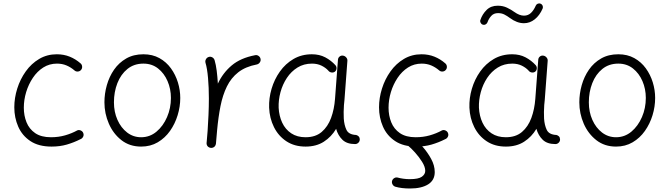

<svg xmlns="http://www.w3.org/2000/svg" viewBox="-20 -831 3884 1114"><path d="M450.2 -425.3Q443.4 -417 431.9 -416Q420.4 -415 412.1 -422.4Q390.6 -440.9 365.7 -451.4Q340.8 -461.9 310.5 -461.9Q266.6 -461.9 231.2 -439.5Q195.8 -417 170.7 -379.4Q145.5 -341.8 131.8 -296.6Q118.2 -251.5 118.2 -206.1Q118.2 -160.6 133.8 -121.6Q149.4 -82.5 184.1 -58.6Q218.8 -34.7 275.9 -34.7Q319.3 -34.7 357.7 -45.7Q396 -56.6 428.7 -74.7Q439 -78.6 449.5 -73.5Q460 -68.4 463.4 -58.1Q467.3 -47.4 462.2 -37.4Q457 -27.3 446.8 -23.4Q408.2 -3.9 367.7 7.8Q327.1 19.5 279.3 19.5Q204.1 19.5 156.2 -12.5Q108.4 -44.4 85.7 -96.4Q63 -148.4 63 -208.5Q63 -262.7 80.1 -317.1Q97.2 -371.6 129.4 -416.7Q161.6 -461.9 207.3 -489Q252.9 -516.1 309.6 -516.1Q350.1 -516.1 384.5 -502.2Q418.9 -488.3 447.3 -463.4Q455.6 -456.5 456.5 -445.1Q457.5 -433.6 450.2 -425.3Z M812 -516.1Q864.7 -516.1 904.8 -493.9Q944.8 -471.7 971.7 -434.6Q998.5 -397.5 1012.2 -352.8Q1025.9 -308.1 1025.9 -262.7Q1025.9 -212.4 1010.7 -162.6Q995.6 -112.8 966.6 -71.5Q937.5 -30.3 895.3 -5.4Q853 19.5 798.8 19.5Q732.4 19.5 684.8 -17.6Q637.2 -54.7 611.6 -113.5Q585.9 -172.4 585.9 -237.3Q585.9 -287.6 599.9 -336.9Q613.8 -386.2 641.8 -426.8Q669.9 -467.3 712.4 -491.7Q754.9 -516.1 812 -516.1ZM812 -461.9Q757.8 -461.9 719.5 -430.9Q681.2 -399.9 661.1 -348.6Q641.1 -297.4 641.1 -237.3Q641.1 -181.2 661.6 -135.3Q682.1 -89.4 717.8 -62Q753.4 -34.7 798.8 -34.7Q849.1 -34.7 887.9 -67.1Q926.8 -99.6 949.2 -151.6Q971.7 -203.6 971.7 -262.7Q971.7 -314.9 952.1 -360.4Q932.6 -405.8 897 -433.8Q861.3 -461.9 812 -461.9Z M1202.6 26.9Q1199.2 26.4 1196.3 25.4Q1195.8 25.4 1195.3 24.9Q1195.3 24.9 1194.8 24.9Q1182.1 19.5 1179.2 6.3Q1179.2 5.9 1178.7 4.9Q1178.7 4.9 1178.7 4.4Q1178.2 1 1178.7 -2.9Q1178.7 -4.9 1179.2 -7.3Q1180.7 -23.4 1181.9 -39.6Q1183.1 -55.7 1184.6 -71.8Q1187.5 -115.2 1189.7 -163.6Q1191.9 -211.9 1191.9 -259.8Q1191.9 -322.8 1187 -378.7Q1182.1 -434.6 1172.4 -466.3Q1169.4 -477.1 1174.8 -487.1Q1180.2 -497.1 1190.9 -500.5Q1201.7 -503.9 1211.7 -498.3Q1221.7 -492.7 1225.1 -481.9Q1232.9 -455.6 1237.3 -420.7Q1241.7 -385.7 1244.1 -345.7Q1272.9 -407.7 1324.2 -451.2Q1375.5 -494.6 1460 -510.7Q1470.7 -513.2 1480.2 -506.6Q1489.7 -500 1491.7 -489.3Q1494.1 -478.5 1487.5 -469Q1481 -459.5 1470.2 -457Q1404.3 -444.3 1362.5 -411.6Q1320.8 -378.9 1296.4 -329.1Q1272 -279.3 1259.3 -215.1Q1246.6 -150.9 1239.7 -75.7Q1236.8 -33.7 1232.9 2.9Q1232.4 6.3 1231 9.8Q1231 9.8 1231 9.8Q1231 10.7 1230.5 11.2Q1225.1 23.4 1211.9 26.4Q1211.4 26.4 1210.4 26.4Q1210.4 26.4 1210.4 26.9Q1206.5 27.3 1202.6 26.9Z M1752.9 -34.7Q1810.5 -34.7 1846.4 -65.4Q1882.3 -96.2 1900.9 -146.7Q1919.4 -197.3 1923.8 -257.3L1940.9 -484.9Q1941.9 -496.1 1950.4 -502.9Q1959 -509.8 1969.7 -508.3Q1981 -506.8 1988.8 -497.8Q1996.6 -488.8 1995.6 -478L1978.5 -250Q1977.5 -235.4 1975.6 -221.2Q1974.1 -201.7 1973.9 -181.4Q1973.6 -161.1 1974.6 -143.1Q1977.1 -105 1990.2 -77.4Q2003.4 -49.8 2046.4 -47.9Q2054.2 -45.9 2060.5 -40Q2066.9 -34.2 2067.4 -22Q2067.4 -10.7 2059.3 -2.9Q2051.3 4.9 2040 4.9Q1992.2 4.9 1966.6 -20.3Q1940.9 -45.4 1930.2 -83.5Q1902.8 -37.1 1858.9 -8.8Q1814.9 19.5 1752.9 19.5Q1688.5 19.5 1641.8 -11.2Q1595.2 -42 1569.6 -93.5Q1543.9 -145 1541.5 -206.5Q1539.6 -261.2 1555.7 -315.9Q1571.8 -370.6 1604 -416Q1636.2 -461.4 1683.1 -488.8Q1730 -516.1 1789.6 -516.1Q1833.5 -516.1 1867.2 -498.3Q1900.9 -480.5 1926.3 -452.6Q1933.6 -443.8 1932.4 -432.6Q1931.2 -421.4 1922.9 -415Q1914.1 -408.7 1902.6 -410.6Q1891.1 -412.6 1884.3 -421.9Q1869.1 -438.5 1845.2 -450.2Q1821.3 -461.9 1790 -461.9Q1742.7 -461.9 1706.1 -439.2Q1669.4 -416.5 1644.5 -378.9Q1619.6 -341.3 1607.4 -296.1Q1595.2 -251 1596.7 -206.1Q1599.1 -158.2 1617.4 -119.1Q1635.7 -80.1 1669.9 -57.4Q1704.1 -34.7 1752.9 -34.7Z M2566.4 -425.3Q2559.6 -417 2548.1 -416Q2536.6 -415 2528.3 -422.4Q2506.8 -440.9 2481.9 -451.4Q2457 -461.9 2426.8 -461.9Q2382.8 -461.9 2347.4 -439.5Q2312 -417 2286.9 -379.4Q2261.7 -341.8 2248 -296.6Q2234.4 -251.5 2234.4 -206.1Q2234.4 -160.6 2250 -121.6Q2265.6 -82.5 2300.3 -58.6Q2335 -34.7 2392.1 -34.7Q2435.5 -34.7 2473.9 -45.7Q2512.2 -56.6 2544.9 -74.7Q2555.2 -78.6 2565.7 -73.5Q2576.2 -68.4 2579.6 -58.1Q2583.5 -47.4 2578.4 -37.4Q2573.2 -27.3 2563 -23.4Q2524.4 -3.9 2483.9 7.8Q2443.4 19.5 2395.5 19.5Q2320.3 19.5 2272.5 -12.5Q2224.6 -44.4 2201.9 -96.4Q2179.2 -148.4 2179.2 -208.5Q2179.2 -262.7 2196.3 -317.1Q2213.4 -371.6 2245.6 -416.7Q2277.8 -461.9 2323.5 -489Q2369.1 -516.1 2425.8 -516.1Q2466.3 -516.1 2500.7 -502.2Q2535.2 -488.3 2563.5 -463.4Q2571.8 -456.5 2572.8 -445.1Q2573.7 -433.6 2566.4 -425.3ZM2341.3 -25.9Q2348.6 -34.7 2360.1 -35.9Q2371.6 -37.1 2379.9 -30.3Q2403.3 -11.7 2431.9 20.3Q2460.4 52.2 2481.4 90.6Q2502.4 128.9 2502.4 167.5Q2502.4 214.8 2463.9 238.8Q2425.3 262.7 2358.9 262.7Q2309.6 262.7 2273.9 252.4Q2263.2 249 2257.6 239Q2252 229 2254.9 218.3Q2258.3 207.5 2268.3 201.9Q2278.3 196.3 2289.1 199.7Q2300.8 203.1 2319.6 205.8Q2338.4 208.5 2357.4 208.5Q2408.2 208.5 2427.7 194.3Q2447.3 180.2 2447.3 160.2Q2447.3 137.7 2429.7 109.1Q2412.1 80.6 2388.4 54.2Q2364.7 27.8 2345.7 12.7Q2336.9 5.4 2335.7 -6.1Q2334.5 -17.6 2341.3 -25.9Z M2915 -34.7Q2972.7 -34.7 3008.5 -65.4Q3044.4 -96.2 3063 -146.7Q3081.5 -197.3 3085.9 -257.3L3103 -484.9Q3104 -496.1 3112.5 -502.9Q3121.1 -509.8 3131.8 -508.3Q3143.1 -506.8 3150.9 -497.8Q3158.7 -488.8 3157.7 -478L3140.6 -250Q3139.6 -235.4 3137.7 -221.2Q3136.2 -201.7 3136 -181.4Q3135.7 -161.1 3136.7 -143.1Q3139.2 -105 3152.3 -77.4Q3165.5 -49.8 3208.5 -47.9Q3216.3 -45.9 3222.7 -40Q3229 -34.2 3229.5 -22Q3229.5 -10.7 3221.4 -2.9Q3213.4 4.9 3202.1 4.9Q3154.3 4.9 3128.7 -20.3Q3103 -45.4 3092.3 -83.5Q3064.9 -37.1 3021 -8.8Q2977.1 19.5 2915 19.5Q2850.6 19.5 2804 -11.2Q2757.3 -42 2731.7 -93.5Q2706.1 -145 2703.6 -206.5Q2701.7 -261.2 2717.8 -315.9Q2733.9 -370.6 2766.1 -416Q2798.3 -461.4 2845.2 -488.8Q2892.1 -516.1 2951.7 -516.1Q2995.6 -516.1 3029.3 -498.3Q3063 -480.5 3088.4 -452.6Q3095.7 -443.8 3094.5 -432.6Q3093.3 -421.4 3085 -415Q3076.2 -408.7 3064.7 -410.6Q3053.2 -412.6 3046.4 -421.9Q3031.2 -438.5 3007.3 -450.2Q2983.4 -461.9 2952.1 -461.9Q2904.8 -461.9 2868.2 -439.2Q2831.5 -416.5 2806.6 -378.9Q2781.7 -341.3 2769.5 -296.1Q2757.3 -251 2758.8 -206.1Q2761.2 -158.2 2779.5 -119.1Q2797.9 -80.1 2832 -57.4Q2866.2 -34.7 2915 -34.7ZM2781.2 -688Q2772.9 -690.4 2768.6 -698.7Q2764.2 -707 2767.1 -714.8Q2778.3 -748.5 2803.2 -773.2Q2828.1 -797.9 2867.7 -797.9Q2897.9 -797.9 2921.6 -786.6Q2945.3 -775.4 2964.8 -761.2Q2994.1 -740.2 3020 -740.2Q3044.4 -740.2 3061 -756.3Q3077.6 -772.5 3088.4 -797.9Q3091.8 -806.2 3100.3 -809.6Q3108.9 -813 3116.7 -809.6Q3125 -806.2 3128.4 -797.9Q3131.8 -789.6 3128.4 -781.2Q3110.8 -741.2 3082.5 -718.8Q3054.2 -696.3 3020 -696.3Q2979.5 -696.3 2938.5 -726.6Q2922.9 -738.3 2906.7 -746.6Q2890.6 -754.9 2869.6 -754.9Q2844.7 -754.9 2830.1 -738.5Q2815.4 -722.2 2808.6 -702.1Q2805.7 -693.8 2797.6 -689.5Q2789.6 -685.1 2781.2 -688Z M3567.4 -516.1Q3620.1 -516.1 3660.2 -493.9Q3700.2 -471.7 3727.1 -434.6Q3753.9 -397.5 3767.6 -352.8Q3781.2 -308.1 3781.2 -262.7Q3781.2 -212.4 3766.1 -162.6Q3751 -112.8 3721.9 -71.5Q3692.9 -30.3 3650.6 -5.4Q3608.4 19.5 3554.2 19.5Q3487.8 19.5 3440.2 -17.6Q3392.6 -54.7 3366.9 -113.5Q3341.3 -172.4 3341.3 -237.3Q3341.3 -287.6 3355.2 -336.9Q3369.1 -386.2 3397.2 -426.8Q3425.3 -467.3 3467.8 -491.7Q3510.3 -516.1 3567.4 -516.1ZM3567.4 -461.9Q3513.2 -461.9 3474.9 -430.9Q3436.5 -399.9 3416.5 -348.6Q3396.5 -297.4 3396.5 -237.3Q3396.5 -181.2 3417 -135.3Q3437.5 -89.4 3473.1 -62Q3508.8 -34.7 3554.2 -34.7Q3604.5 -34.7 3643.3 -67.1Q3682.1 -99.6 3704.6 -151.6Q3727.1 -203.6 3727.1 -262.7Q3727.1 -314.9 3707.5 -360.4Q3688 -405.8 3652.3 -433.8Q3616.7 -461.9 3567.4 -461.9Z"/></svg>

Font: Mikhak-DS1-FD Light
Style: Regular
Weight: 300
Designer: Amin Abedi
Version: Version 3.2